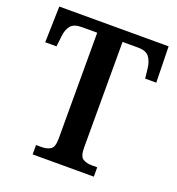

<svg xmlns="http://www.w3.org/2000/svg" viewBox="-130 -820 855 926"><g transform="rotate(20 297.5 -357.0)"><path d="M140 0V-48H169Q195 -48 213.5 -59Q232 -70 232 -114V-658H153Q111 -658 95 -636.5Q79 -615 76 -582L70 -529H12L17 -714H578L582 -529H525L519 -582Q515 -615 499 -636.5Q483 -658 441 -658H362V-116Q362 -71 380 -59.5Q398 -48 425 -48H454V0Z"/></g></svg>

Font: Noto Serif Tamil SemiCondensed SemiBold
Style: Italic
Weight: 600
Width: 4
Italic angle: -12°
Designer: Indian Type Foundry, Tom Grace, and the Monotype Design Team
Foundry: Monotype Imaging Inc.
Version: Version 2.003; ttfautohint (v1.8.4.7-5d5b)